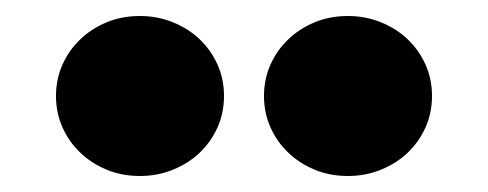

<svg xmlns="http://www.w3.org/2000/svg" viewBox="-20 -720 610 240"><path d="M260 -600Q260 -579 252 -561Q244 -543 230 -529.5Q216 -516 196.5 -508Q177 -500 155 -500Q132 -500 113 -508Q94 -516 80 -529.5Q66 -543 58 -561Q50 -579 50 -600Q50 -621 58 -639Q66 -657 80 -670.5Q94 -684 113 -692Q132 -700 155 -700Q177 -700 196.5 -692Q216 -684 230 -670.5Q244 -657 252 -639Q260 -621 260 -600ZM310 -600Q310 -621 318 -639Q326 -657 340 -670.5Q354 -684 373 -692Q392 -700 415 -700Q437 -700 456.5 -692Q476 -684 490 -670.5Q504 -657 512 -639Q520 -621 520 -600Q520 -579 512 -561Q504 -543 490 -529.5Q476 -516 456.5 -508Q437 -500 415 -500Q392 -500 373 -508Q354 -516 340 -529.5Q326 -543 318 -561Q310 -579 310 -600Z"/></svg>

Font: Imperial One
Style: Regular
Weight: 400
Designer: Jovanny Lemonad
Foundry: Jovanny Lemonad
Version: Version 1.000